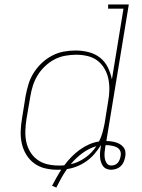

<svg xmlns="http://www.w3.org/2000/svg" viewBox="-20 -755 640 863"><path d="M233 88 214 80Q224 61 234 43Q244 25 255 8H238Q209 8 182 1.5Q155 -5 133.5 -21Q112 -37 98 -60Q84 -83 78 -110Q72 -137 73 -165.5Q74 -194 79 -223L95 -323Q100 -350 108 -376.5Q116 -403 131 -427Q146 -451 167 -471Q188 -491 213.5 -504.5Q239 -518 266 -523Q293 -528 320 -528Q350 -528 379 -520.5Q408 -513 430 -495.5Q452 -478 464.5 -452.5Q477 -427 483 -398L535 -716H466V-735H559L458 -121Q469 -121 480 -119.5Q491 -118 501 -115Q511 -112 520 -106.5Q529 -101 535.5 -92.5Q542 -84 543.5 -73Q545 -62 543 -51Q541 -40 536.5 -28.5Q532 -17 523 -8.5Q514 0 502 4Q490 8 479 8Q468 8 458 3.5Q448 -1 442 -10Q436 -19 433 -29.5Q430 -40 429.5 -51Q429 -62 430 -73.5Q431 -85 433 -97L434 -102H433Q420 -81 404 -62.5Q388 -44 368 -30Q348 -16 325.5 -7Q303 2 281 5Q267 25 255.5 45.5Q244 66 233 88ZM243 -11Q249 -11 256 -11Q263 -11 269 -12Q284 -32 301 -49.5Q318 -67 338 -81.5Q358 -96 380.5 -106Q403 -116 425 -119Q435 -138 440.5 -158.5Q446 -179 450 -199L466 -299Q471 -325 471.5 -351Q472 -377 467 -401Q462 -425 449.5 -446.5Q437 -468 418 -482.5Q399 -497 374 -503Q349 -509 323 -509Q299 -509 273.5 -504.5Q248 -500 225 -488Q202 -476 182 -457Q162 -438 148.5 -415.5Q135 -393 127.5 -369Q120 -345 116 -320L99 -220Q95 -194 94 -168Q93 -142 98 -118Q103 -94 115.5 -73Q128 -52 147.5 -37.5Q167 -23 192 -17Q217 -11 243 -11ZM480 -11Q488 -11 496 -14Q504 -17 509.5 -23.5Q515 -30 518 -38Q521 -46 522 -53Q524 -62 522.5 -70Q521 -78 516 -84Q511 -90 503.5 -93.5Q496 -97 487.5 -99Q479 -101 471 -102Q463 -103 455 -103L453 -94Q451 -81 450 -68.5Q449 -56 451 -43.5Q453 -31 460 -21Q467 -11 480 -11ZM298 -17Q331 -24 362 -45.5Q393 -67 413 -98Q379 -88 349.5 -66Q320 -44 298 -17Z"/></svg>

Font: Iosevka HT Thin Extended
Style: Italic
Weight: 100
Width: 7
Italic angle: -9°
Monospace: yes
Designer: Belleve Invis
Foundry: Belleve Invis
Version: Version 32.3.0; ttfautohint (v1.8.4)